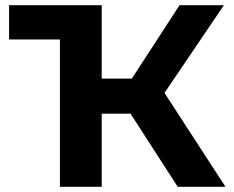

<svg xmlns="http://www.w3.org/2000/svg" viewBox="-20 -720 901 740"><path d="M483 -282H372V0H211V-568H15V-700H372V-417H488L672 -700H843L614 -362L849 0H665Z"/></svg>

Font: Montserrat Alternates
Style: Bold
Weight: 700
Designer: Julieta Ulanovsky
Foundry: Julieta Ulanovsky
Version: Version 7.200